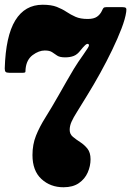

<svg xmlns="http://www.w3.org/2000/svg" viewBox="-20 -780 554 810"><path d="M0 -491Q4 -628 44.5 -694Q85 -760 160 -760Q196.5 -760 219.5 -751Q242.5 -742 260.5 -730Q278.5 -718 298.8 -709Q319 -700 350 -700Q375.5 -700 389.2 -709.5Q403 -719 410.5 -735.5Q413.5 -742.5 416.5 -746.2Q419.5 -750 430 -750H494.5Q508 -750 511.2 -746.2Q514.5 -742.5 512.5 -730Q508.5 -701 492.5 -659.2Q476.5 -617.5 453.2 -569.2Q430 -521 402.8 -471.8Q375.5 -422.5 348 -378Q322.5 -335.5 306 -309.8Q289.5 -284 281.8 -266.5Q274 -249 274 -232Q274 -214 287.5 -202.8Q301 -191.5 318.2 -180.5Q335.5 -169.5 348.8 -153Q362 -136.5 362 -108Q362 -79.5 350 -52.2Q338 -25 312.8 -7.5Q287.5 10 248 10Q192.5 10 154.8 -24.8Q117 -59.5 117 -126Q117 -170.5 131.8 -207.5Q146.5 -244.5 172 -285Q197.5 -325.5 229 -381Q246.5 -411.5 261 -437.2Q275.5 -463 291.8 -489.8Q308 -516.5 332 -550Q343 -565.5 350.5 -577.5Q358 -589.5 354 -593Q348.5 -598.5 338.5 -588.8Q328.5 -579 320 -568Q306.5 -550 291 -544Q275.5 -538 255 -538Q232.5 -538 221.5 -545.2Q210.5 -552.5 200 -559.8Q189.5 -567 169 -567Q144 -567 118 -547.8Q92 -528.5 88 -490Q87.5 -481.5 87.2 -477.2Q87 -473 76.5 -473H18.5Q7.5 -473 3.8 -476.8Q0 -480.5 0 -491Z"/></svg>

Font: Besley* Condensed Fatface
Style: Regular
Weight: 900
Width: 3
Designer: Owen Earl
Foundry: indestructible type*
Version: Version 3.000; ttfautohint (v1.8.3)